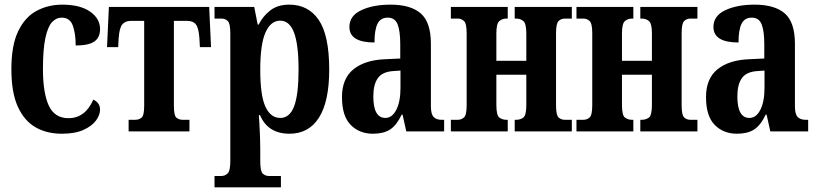

<svg xmlns="http://www.w3.org/2000/svg" viewBox="-20 -566 3520 827"><path d="M246 10Q182 10 133.5 -17.5Q85 -45 57 -106Q29 -167 29 -268Q29 -371 58.5 -432Q88 -493 138 -519.5Q188 -546 248 -546Q325 -546 368 -516Q411 -486 411 -441Q411 -404 386 -387Q361 -370 306 -370Q306 -422 293.5 -456Q281 -490 246 -490Q222 -490 204 -470.5Q186 -451 175.5 -402.5Q165 -354 165 -269Q165 -166 190 -111.5Q215 -57 275 -57Q347 -57 382 -137Q411 -123 411 -94Q411 -71 393.5 -47Q376 -23 339.5 -6.5Q303 10 246 10Z M534 0V-50H563Q578 -50 589.5 -59Q601 -68 601 -110V-476H543Q519 -476 506.5 -460.5Q494 -445 491 -400L489 -363H441L449 -536H881L889 -363H841L839 -400Q836 -445 824 -460.5Q812 -476 787 -476H729V-110Q729 -68 740 -59Q751 -50 767 -50H796V0Z M904 241V192H934Q948 192 960 181.5Q972 171 972 127V-422Q972 -465 961 -475.5Q950 -486 934 -486H904V-536H1075L1090 -460H1094Q1112 -496 1144 -521Q1176 -546 1226 -546Q1308 -546 1353 -480Q1398 -414 1398 -266Q1398 -129 1354 -59.5Q1310 10 1227 10Q1134 10 1100 -70H1095Q1096 -54 1097.5 -29Q1099 -4 1100 23.5Q1101 51 1101 74V129Q1101 172 1112 182Q1123 192 1138 192H1190V241ZM1187 -58Q1228 -58 1247 -108.5Q1266 -159 1266 -266Q1266 -374 1246.5 -425.5Q1227 -477 1187 -477Q1146 -477 1123.5 -426Q1101 -375 1101 -266Q1101 -154 1123.5 -106Q1146 -58 1187 -58Z M1586 10Q1528 10 1490.5 -28Q1453 -66 1453 -148Q1453 -228 1503 -268Q1553 -308 1641 -311L1704 -314V-374Q1704 -433 1692.5 -461.5Q1681 -490 1650 -490Q1619 -490 1606 -463.5Q1593 -437 1593 -383Q1485 -383 1485 -450Q1485 -498 1536 -522Q1587 -546 1662 -546Q1749 -546 1792.5 -508Q1836 -470 1836 -377V-108Q1836 -75 1847.5 -62.5Q1859 -50 1882 -50H1893V0H1730L1714 -72H1710Q1688 -26 1660 -8Q1632 10 1586 10ZM1640 -58Q1669 -58 1687 -93Q1705 -128 1705 -188V-262L1675 -260Q1627 -257 1607.5 -229.5Q1588 -202 1588 -151Q1588 -58 1640 -58Z M1922 0V-50H1952Q1967 -50 1978.5 -60Q1990 -70 1990 -113V-423Q1990 -465 1978.5 -475.5Q1967 -486 1952 -486H1922V-536H2167V-486H2161Q2144 -486 2131 -475.5Q2118 -465 2118 -422V-304H2247V-422Q2247 -465 2234 -475.5Q2221 -486 2204 -486H2197V-536H2443V-486H2413Q2397 -486 2386 -475.5Q2375 -465 2375 -423V-113Q2375 -70 2386 -60Q2397 -50 2413 -50H2443V0H2197V-50H2204Q2221 -50 2234 -59.5Q2247 -69 2247 -114V-244H2118V-114Q2118 -69 2131 -59.5Q2144 -50 2161 -50H2167V0Z M2463 0V-50H2493Q2508 -50 2519.5 -60Q2531 -70 2531 -113V-423Q2531 -465 2519.5 -475.5Q2508 -486 2493 -486H2463V-536H2708V-486H2702Q2685 -486 2672 -475.5Q2659 -465 2659 -422V-304H2788V-422Q2788 -465 2775 -475.5Q2762 -486 2745 -486H2738V-536H2984V-486H2954Q2938 -486 2927 -475.5Q2916 -465 2916 -423V-113Q2916 -70 2927 -60Q2938 -50 2954 -50H2984V0H2738V-50H2745Q2762 -50 2775 -59.5Q2788 -69 2788 -114V-244H2659V-114Q2659 -69 2672 -59.5Q2685 -50 2702 -50H2708V0Z M3154 10Q3096 10 3058.5 -28Q3021 -66 3021 -148Q3021 -228 3071 -268Q3121 -308 3209 -311L3272 -314V-374Q3272 -433 3260.5 -461.5Q3249 -490 3218 -490Q3187 -490 3174 -463.5Q3161 -437 3161 -383Q3053 -383 3053 -450Q3053 -498 3104 -522Q3155 -546 3230 -546Q3317 -546 3360.5 -508Q3404 -470 3404 -377V-108Q3404 -75 3415.5 -62.5Q3427 -50 3450 -50H3461V0H3298L3282 -72H3278Q3256 -26 3228 -8Q3200 10 3154 10ZM3208 -58Q3237 -58 3255 -93Q3273 -128 3273 -188V-262L3243 -260Q3195 -257 3175.5 -229.5Q3156 -202 3156 -151Q3156 -58 3208 -58Z"/></svg>

Font: Noto Serif ExtraCondensed
Style: Bold
Weight: 700
Width: 2
Designer: Monotype Design Team
Foundry: Monotype Imaging Inc.
Version: Version 2.014; ttfautohint (v1.8.4.7-5d5b)